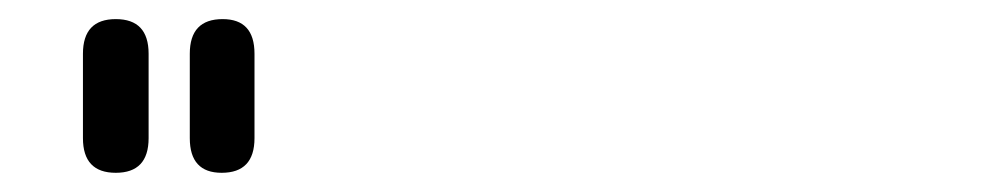

<svg xmlns="http://www.w3.org/2000/svg" viewBox="-20 -847 1040 200"><path d="M100.6 -667Q66.4 -667 66.4 -703.1V-791Q66.4 -827.1 100.6 -827.1Q134.8 -827.1 134.8 -791V-703.1Q134.8 -667 100.6 -667ZM210.9 -667Q177.7 -667 177.7 -703.1V-791Q177.7 -827.1 211.9 -827.1Q245.1 -827.1 245.1 -791V-703.1Q245.1 -667 210.9 -667Z"/></svg>

Font: Kosugi Maru
Style: Regular
Weight: 400
Designer: MOTOYA
Version: Version 4.002